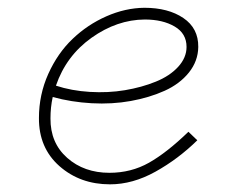

<svg xmlns="http://www.w3.org/2000/svg" viewBox="-20 -463 640 496"><path d="M116.2 -212.4Q110.4 -186 110.4 -157.2Q109.9 -93.8 153.6 -55.2Q197.3 -16.6 262.7 -16.6Q318.8 -16.6 365 -42.7Q411.1 -68.8 466.8 -122.6L489.7 -100.6Q440.4 -52.2 381.6 -19.5Q322.8 13.2 264.2 13.2Q187 13.2 133.5 -33.9Q80.1 -81.1 80.6 -158.2Q80.6 -218.3 104.7 -272Q128.9 -325.7 167.5 -362.5Q206.1 -399.4 254.9 -420.9Q303.7 -442.4 353 -442.9Q414.6 -442.9 453.6 -416.5Q492.7 -390.1 492.2 -341.8Q491.7 -305.2 468 -275.6Q444.3 -246.1 405.3 -228.5Q366.2 -210.9 317.9 -202.1Q269.5 -193.4 216.8 -196.3Q164.1 -199.2 116.2 -212.4ZM354 -412.6Q282.2 -412.1 216.6 -365.5Q150.9 -318.8 124.5 -241.7Q164.6 -228.5 211.9 -225.6Q259.3 -222.7 302.7 -230Q346.2 -237.3 382.3 -252Q418.5 -266.6 440.2 -290.3Q461.9 -314 461.9 -341.8Q461.9 -376.5 431.2 -394.5Q400.4 -412.6 354 -412.6Z"/></svg>

Font: Compagnon Light Italic
Style: Regular
Weight: 400
Italic angle: -12°
Designer: Valentin Papon
Foundry: Velvetyne Type Foundry
Version: Version 1.000;PS 001.000;hotconv 1.0.88;makeotf.lib2.5.64775